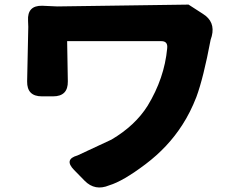

<svg xmlns="http://www.w3.org/2000/svg" viewBox="-20 -766 1040 835"><path d="M862 -706Q917 -672 901 -609L896 -593Q865 -428 834 -344Q808 -277 773 -223Q711 -126 613 -52Q515 22 455 40Q393 66 348 20L302 -27Q257 -73 317 -90L465 -159Q568 -220 622 -306Q695 -426 707 -555Q711 -587 682 -587H272L275 -412Q276 -347 211 -347H162Q97 -347 98 -412L103 -649L102 -676Q98 -742 163 -741L229 -738L800 -746Z"/></svg>

Font: Swei Half Moon CJK SC
Style: Black
Weight: 900
Version: Version 2.071